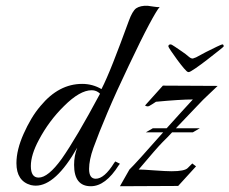

<svg xmlns="http://www.w3.org/2000/svg" viewBox="-20 -646 796 666"><path d="M295 0Q237 0 237 -74Q237 -106 248 -134Q173 -2 104 -2Q100 -2 96 -2.5Q92 -3 87 -4Q37 -18 37 -80Q37 -126 62 -182Q74 -209 88.5 -233.5Q103 -258 121 -279Q184 -355 265 -355Q301 -355 332 -337Q349 -370 372.5 -429.5Q396 -489 427 -574Q439 -607 452 -617Q467 -627 492 -626L513 -623Q520 -622 525 -621.5Q530 -621 534 -622Q524 -611 497 -560.5Q470 -510 427 -419Q383 -327 352.5 -255Q322 -183 304 -133Q289 -91 289 -60Q289 -26 312 -26Q342 -26 376 -81L380 -86L396 -78L392 -73Q346 0 295 0ZM114 -30Q147 -30 194 -95Q244 -166 327 -321Q315 -333 298 -333Q257 -333 202 -278Q150 -227 115 -161Q87 -109 87 -70Q87 -30 114 -30ZM396 0 429 -58Q450 -78 546 -187H486L510 -201H558Q587 -233 610 -258.5Q633 -284 649 -301Q627 -301 595 -299Q563 -297 521 -293Q511 -286 497 -278Q496 -278 495 -277.5Q494 -277 492 -277Q488 -277 483 -280L545 -349L735 -348L695 -310Q689 -305 663 -277.5Q637 -250 590 -201H673L649 -187H577Q569 -178 560.5 -169.5Q552 -161 544 -153Q534 -143 513.5 -119.5Q493 -96 461 -58Q475 -58 515 -55Q556 -52 575 -52Q620 -52 631 -63L647 -79L660 -69L598 -1ZM633 -396Q629 -396 618 -409Q607 -422 594.5 -439Q582 -456 573 -469.5Q564 -483 564 -485Q564 -492 572 -492Q575 -492 586 -484.5Q597 -477 611 -467.5Q625 -458 634 -450Q642 -443 648 -443Q650 -443 653 -444.5Q656 -446 660 -447Q674 -455 694.5 -465.5Q715 -476 732 -484Q749 -492 751 -492Q756 -492 756 -485Q756 -484 739 -470.5Q722 -457 699.5 -439.5Q677 -422 658 -409Q639 -396 635 -396Z"/></svg>

Font: Carattere
Style: Regular
Weight: 400
Designer: Robert E. Leuschke
Foundry: Robert E. Leuschke
Version: Version 1.010; ttfautohint (v1.8.3)